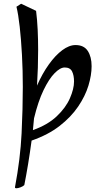

<svg xmlns="http://www.w3.org/2000/svg" viewBox="-20 -732 541 1027"><path d="M68 275Q60 275 60 270Q89 116 95.5 -18.5Q102 -153 102 -267Q102 -355 97.5 -438Q93 -521 85.5 -588.5Q78 -656 68 -696L93 -712L173 -674Q179 -626 181.5 -573.5Q184 -521 184 -465Q184 -370 178 -274Q206 -338 241 -387Q276 -436 313 -463.5Q350 -491 384 -491Q429 -491 449.5 -459.5Q470 -428 470 -378Q470 -330 453 -274Q436 -218 398 -162Q360 -106 299 -58.5Q238 -11 149 20Q140 87 130 147.5Q120 208 110 258Q103 265 89.5 270Q76 275 68 275ZM156 -36Q235 -64 283.5 -110Q332 -156 354 -206.5Q376 -257 376 -296Q376 -329 365.5 -350Q355 -371 326 -371Q302 -371 272 -340.5Q242 -310 213 -250Q184 -190 162 -99Z"/></svg>

Font: Julee
Style: Regular
Weight: 400
Designer: Julian Tunni
Foundry: Julian Tunni
Version: Version 1.002; ttfautohint (v1.8.4.7-5d5b);gftools[0.9.23]